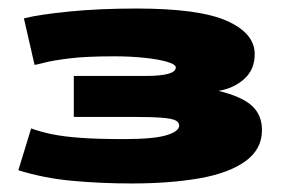

<svg xmlns="http://www.w3.org/2000/svg" viewBox="-20 -793 662 450"><path d="M23 -394 53 -492Q75 -484 101.5 -478.5Q128 -473 168 -470Q208 -467 270 -467Q340 -467 370 -476Q400 -485 400 -499Q400 -506 392 -510.5Q384 -515 360 -517Q336 -519 289 -519H153V-615H321Q392 -615 392 -635Q392 -642 372 -648Q352 -654 319 -657.5Q286 -661 247 -661Q181 -661 141.5 -656Q102 -651 83.5 -646Q65 -641 61 -641L36 -750Q72 -759 142.5 -766Q213 -773 300 -773Q447 -773 512 -744Q577 -715 577 -666Q577 -630 552.5 -608Q528 -586 492 -580Q546 -567 570 -545.5Q594 -524 594 -488Q594 -443 555 -415Q516 -387 447 -375Q378 -363 288 -363Q219 -363 151.5 -369Q84 -375 23 -394Z"/></svg>

Font: Georama Extra Expanded ExtraBold
Style: Regular
Weight: 800
Width: 8
Designer: Jean-Baptiste Levee
Foundry: Production Type
Version: Version 1.000